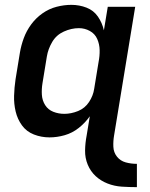

<svg xmlns="http://www.w3.org/2000/svg" viewBox="-20 -558 616 791"><path d="M544 213V117Q520 117 498 111Q476 105 462 87.5Q448 70 447 46.5Q446 23 450 0L537 -530H424L408 -433Q401 -464 383.5 -489.5Q366 -515 336.5 -526.5Q307 -538 274 -538Q244 -538 213 -530Q182 -522 155 -503Q128 -484 108.5 -457.5Q89 -431 78 -401Q67 -371 62 -341L44 -231Q39 -197 38 -163.5Q37 -130 44.5 -98.5Q52 -67 70.5 -41.5Q89 -16 119.5 -4Q150 8 184 8Q215 8 246.5 -1Q278 -10 304.5 -31Q331 -52 350 -79L337 0Q331 31 330.5 62Q330 93 341.5 120.5Q353 148 374 167.5Q395 187 423 198Q451 209 482 211Q513 213 544 213ZM245 -89Q221 -89 199.5 -97.5Q178 -106 166 -125Q154 -144 152.5 -167.5Q151 -191 155 -215L173 -325Q178 -356 195 -385Q212 -414 243 -428Q274 -442 305 -442Q329 -442 350 -430.5Q371 -419 380.5 -397.5Q390 -376 390.5 -351.5Q391 -327 386 -302L368 -192Q364 -164 347 -138Q330 -112 301.5 -100.5Q273 -89 245 -89Z"/></svg>

Font: Iosevka Sparkle SmBdObl
Style: Regular
Weight: 600
Italic angle: -9°
Designer: Belleve Invis
Foundry: Belleve Invis
Version: Version 4.5.0; ttfautohint (v1.8.3)